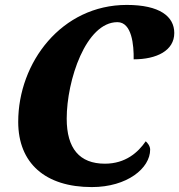

<svg xmlns="http://www.w3.org/2000/svg" viewBox="-20 -750 728 780"><path d="M353 10C497 10 590 -67 590 -142C590 -157 579 -170 572 -176C541 -131 490 -85 406 -85C303 -85 251 -147 251 -268C251 -424 329 -660 457 -660C516 -660 524 -566 523 -509C616 -509 688 -544 688 -616C688 -683 629 -730 495 -730C230 -730 54 -496 54 -255C54 -87 164 10 353 10Z"/></svg>

Font: Noto Serif SemiCondensed Black
Style: Italic
Weight: 900
Width: 4
Italic angle: -12°
Designer: Monotype Design Team
Foundry: Monotype Imaging Inc.
Version: Version 2.014